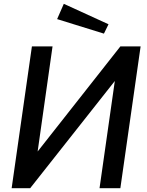

<svg xmlns="http://www.w3.org/2000/svg" viewBox="-20 -985 771 1005"><path d="M177 -192 255 -742H147L41 0H138L581 -561L501 0H610L716 -742H610ZM279 -885 524 -809 548 -858 314 -965Z"/></svg>

Font: Cheyenne Sans Medium
Style: Italic
Weight: 500
Italic angle: -8.13011°
Designer: The Public Sans project authors (U.S. Web Design System), Libre Franklin designed by Pablo Impallari and Rodrigo Fuenzal
Foundry: The Cheyenne Sans Project Authors
Version: Version 2.007